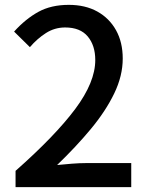

<svg xmlns="http://www.w3.org/2000/svg" viewBox="-20 -770 610 790"><path d="M44 0V-67Q207 -211 289.5 -321.5Q372 -432 372 -523Q372 -583 341 -620Q310 -657 248 -657Q205 -657 169 -634Q133 -611 103 -576L38 -640Q85 -692 137.5 -721Q190 -750 263 -750Q331 -750 380.5 -722.5Q430 -695 457.5 -645.5Q485 -596 485 -529Q485 -458 450 -385.5Q415 -313 354 -239.5Q293 -166 215 -91Q244 -94 276 -96.5Q308 -99 335 -99H520V0Z"/></svg>

Font: Source Han Sans TC Medium
Style: Regular
Weight: 500
Designer: Ryoko NISHIZUKA Ë•øÂ°öÊ∂ºÂ≠ê (kana, bopomofo & ideographs); Paul D. Hunt (Latin, Greek & Cyrillic); Sandoll Communicatio
Foundry: Adobe
Version: Version 2.004;hotconv 1.0.118;makeotfexe 2.5.65603